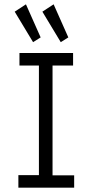

<svg xmlns="http://www.w3.org/2000/svg" viewBox="-20 -868 440 888"><path d="M65 0V-58H160V-565H70V-623H318V-565H223V-57H323V0ZM133 -673 48 -814 100 -848 168 -695ZM261 -673 176 -814 228 -848 296 -695Z"/></svg>

Font: Inconsolata Condensed
Style: Regular
Weight: 400
Width: 3
Monospace: yes
Designer: Raph Levien, Cyreal, Brenton Simpson
Foundry: Raph Levien, Cyreal, Google
Version: Version 3.000; ttfautohint (v1.8.2.53-6de2)